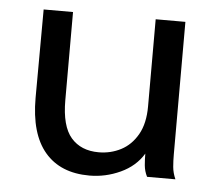

<svg xmlns="http://www.w3.org/2000/svg" viewBox="-41 -505 632 560"><g transform="rotate(5 275.0 -224.5)"><path d="M240 11Q155 11 109.5 -42.5Q64 -96 64 -201L65 -460H151V-202Q151 -126 180 -92.5Q209 -59 261 -59Q296 -59 326 -74.5Q356 -90 374.5 -122.5Q393 -155 393 -205V-460H480V-72Q480 -53 481.5 -35.5Q483 -18 491 0H408Q400 -16 398.5 -33Q397 -50 397 -67Q374 -29 330.5 -9Q287 11 240 11Z"/></g></svg>

Font: Inconsolata SemiExpanded Medium
Style: Regular
Weight: 500
Width: 6
Monospace: yes
Designer: Raph Levien, Cyreal, Brenton Simpson
Foundry: Raph Levien, Cyreal, Google
Version: Version 3.001; ttfautohint (v1.8.2.53-6de2)